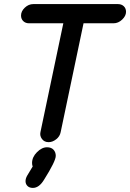

<svg xmlns="http://www.w3.org/2000/svg" viewBox="-20 -690 637 940"><path d="M218 6Q197 6 185.5 -9.5Q174 -25 178 -43L290 -576H122Q105 -576 94 -586.5Q83 -597 83 -614Q83 -635 101.5 -652.5Q120 -670 143 -670H557Q575 -670 586 -659.5Q597 -649 597 -632Q597 -612 578 -594Q559 -576 536 -576H389L277 -43Q273 -22 255 -8Q237 6 218 6ZM141 230Q124 230 114.5 220.5Q105 211 105 197Q105 184 113 170L140 125Q137 118 137 108Q137 79 161 55Q185 31 210 31Q231 31 242 43Q253 55 253 73Q253 99 195 191Q171 230 141 230Z"/></svg>

Font: Comic Neue
Style: Bold Italic
Weight: 700
Italic angle: -12°
Designer: Craig Rozynski
Foundry: Craig Rozynski
Version: Version 2.003